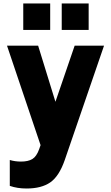

<svg xmlns="http://www.w3.org/2000/svg" viewBox="-20 -827 635 1098"><path d="M20 0ZM575 -566 350 89Q318 181 267.5 216Q217 251 132 251Q79 251 36 236V88Q66 97 100 97Q141 97 165 82.5Q189 68 204 26L212 3L20 -566H198L297 -245L407 -566ZM333 -807H487V-656H333ZM113 -807H267V-656H113Z"/></svg>

Font: Biryani Black
Style: Regular
Weight: 900
Designer: Dan Reynolds and Mathieu Reguer
Foundry: Dan Reynolds and Mathieu Reguer
Version: Version 1.004; ttfautohint (v1.1) -l 5 -r 5 -G 72 -x 0 -D la